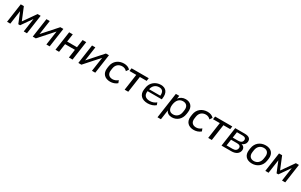

<svg xmlns="http://www.w3.org/2000/svg" viewBox="329 -2539 7389 4712"><g transform="rotate(30 4023.0 -183.0)"><path d="M154.8 0 210 -384.8 332 -85.9H382.8L591.3 -384.8L536.1 0H627L704.1 -539.1H617.7L372.1 -189L228 -539.1H140.1L63 0Z M877.4 0 1234.9 -400.4 1177.2 0H1270.5L1347.7 -539.1H1262.2L904.3 -137.7L961.9 -539.1H868.2L791 0Z M1537.1 0 1570.8 -236.8H1849.6L1815.9 0H1918.5L1995.6 -539.1H1893.1L1861.3 -317.4H1582.5L1614.3 -539.1H1512.2L1435.1 0Z M2169.4 0 2526.9 -400.4 2469.2 0H2562.5L2639.6 -539.1H2554.2L2196.3 -137.7L2253.9 -539.1H2160.2L2083 0Z M2986.8 9.8C3056.6 9.8 3129.9 -13.7 3182.6 -60.5L3154.8 -130.9C3108.4 -90.3 3054.7 -72.3 3006.3 -72.3C2910.6 -72.3 2848.6 -130.9 2864.7 -242.7L2872.6 -297.9C2888.7 -411.1 2966.8 -467.8 3063 -467.8C3113.8 -467.8 3160.2 -447.3 3194.3 -408.2L3242.2 -479.5C3204.1 -523.4 3140.6 -548.8 3066.4 -548.8C2918 -548.8 2791 -461.4 2767.6 -297.9L2759.8 -242.7C2736.8 -81.5 2836.4 9.8 2986.8 9.8Z M3497.6 0 3563 -457H3755.4L3767.1 -539.1H3280.3L3268.6 -457H3460.9L3395.5 0Z M4049.3 9.8C4130.4 9.8 4215.3 -16.6 4269.5 -64.9L4246.1 -130.9C4190.9 -85.9 4127.4 -67.4 4064.5 -67.4C3950.2 -67.4 3883.3 -124 3900.4 -243.2L3901.4 -250H4302.7L4307.6 -283.7C4331.5 -450.2 4257.3 -548.8 4110.8 -548.8C3964.8 -548.8 3835 -451.7 3813 -297.4L3805.2 -243.2C3782.2 -80.6 3885.7 9.8 4049.3 9.8ZM4102.5 -477.1C4195.3 -477.1 4238.3 -421.9 4227.1 -309.6H3910.2C3930.7 -417.5 4006.3 -477.1 4102.5 -477.1Z M4529.3 183.6 4568.4 -89.4C4591.8 -26.4 4652.8 9.8 4734.9 9.8C4871.6 9.8 4986.8 -82.5 5009.8 -243.2L5017.6 -297.4C5040.5 -458 4951.7 -548.8 4814.9 -548.8C4732.4 -548.8 4660.2 -512.7 4618.7 -449.2L4631.8 -539.1H4535.6L4432.1 183.6ZM4724.6 -67.4C4627 -67.4 4573.7 -135.3 4592.8 -270C4612.3 -405.3 4684.6 -471.2 4782.2 -471.2C4873 -471.2 4934.6 -413.6 4918 -297.4L4910.2 -243.2C4893.6 -125.5 4815.4 -67.4 4724.6 -67.4Z M5354.5 9.8C5424.3 9.8 5497.6 -13.7 5550.3 -60.5L5522.5 -130.9C5476.1 -90.3 5422.4 -72.3 5374 -72.3C5278.3 -72.3 5216.3 -130.9 5232.4 -242.7L5240.2 -297.9C5256.3 -411.1 5334.5 -467.8 5430.7 -467.8C5481.4 -467.8 5527.8 -447.3 5562 -408.2L5609.9 -479.5C5571.8 -523.4 5508.3 -548.8 5434.1 -548.8C5285.6 -548.8 5158.7 -461.4 5135.3 -297.9L5127.4 -242.7C5104.5 -81.5 5204.1 9.8 5354.5 9.8Z M5865.2 0 5930.7 -457H6123L6134.8 -539.1H5647.9L5636.2 -457H5828.6L5763.2 0Z M6417.5 0C6542.5 0 6625 -56.2 6638.7 -149.9C6647.9 -214.8 6614.3 -262.7 6548.3 -278.8C6606 -297.9 6647 -341.3 6654.8 -397.5C6668 -489.7 6613.3 -539.1 6485.4 -539.1H6217.8L6140.6 0ZM6271 -241.7H6440.4C6514.2 -241.7 6550.3 -211.9 6542 -154.3C6533.7 -96.7 6488.8 -66.4 6415 -66.4H6245.6ZM6304.2 -473.6H6462.9C6532.2 -473.6 6565.4 -443.8 6557.6 -390.6C6550.3 -336.9 6508.3 -307.6 6439 -307.6H6280.3Z M7002.4 9.8C7152.8 9.8 7273.9 -83 7296.9 -243.2L7304.7 -297.4C7327.6 -457 7232.9 -548.8 7082.5 -548.8C6932.6 -548.8 6809.6 -457 6786.6 -297.4L6778.8 -243.2C6755.9 -83 6852.5 9.8 7002.4 9.8ZM7013.7 -67.4C6922.4 -67.4 6861.3 -125.5 6877.9 -243.2L6885.7 -297.4C6902.3 -414.6 6980 -471.2 7071.3 -471.2C7162.1 -471.2 7223.1 -414.6 7206.5 -297.4L7198.7 -243.2C7182.1 -126 7104.5 -67.4 7013.7 -67.4Z M7473.6 0 7528.8 -384.8 7650.9 -85.9H7701.7L7910.2 -384.8L7855 0H7945.8L8022.9 -539.1H7936.5L7690.9 -189L7546.9 -539.1H7459L7381.8 0Z"/></g></svg>

Font: Winston
Style: Italic
Weight: 400
Italic angle: -8.13011°
Designer: Vernon Adams, Kim Jin-seong, David Berlow, Cristiano Sobral
Foundry: The Winston Project Authors
Version: Version 3.004